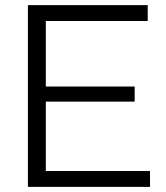

<svg xmlns="http://www.w3.org/2000/svg" viewBox="-20 -730 649 750"><path d="M566 -62H159V-333H506V-392H159V-648H557V-710H89V0H566Z"/></svg>

Font: FIGSv2-sans-serif
Style: Regular
Weight: 400
Designer: Matt McInerney, Pablo Impallari, Rodrigo Fuenzalida,Mirko Velimirovic
Foundry: Matt McInerney, Pablo Impallari, Rodrigo Fuenzalida
Version: Version 4.021;hotconv 1.0.109;makeotfexe 2.5.65596